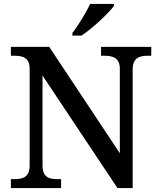

<svg xmlns="http://www.w3.org/2000/svg" viewBox="-20 -951 810 971"><path d="M346 -784V-771H392C448 -807 531 -886 556 -921V-931H436C415 -886 375 -822 346 -784ZM35 0H289V-45H271C228 -45 195 -54 195 -115V-569L574 0H651V-599C651 -659 685 -669 727 -669H745V-714H491V-669H509C550 -669 586 -659 586 -603V-176L229 -714H35V-669H53C94 -669 130 -660 130 -603V-115C130 -54 95 -45 51 -45H35Z"/></svg>

Font: Noto Serif Telugu Medium
Style: Regular
Weight: 500
Designer: Jelle Bosma - Monotype Design Team
Foundry: Monotype Imaging Inc.
Version: Version 2.005